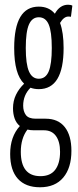

<svg xmlns="http://www.w3.org/2000/svg" viewBox="-20 -572 330 812"><path d="M144 -195Q125 -195 109 -201Q78 -170 78 -125Q78 -101 89.5 -85.5Q101 -70 131 -70H173Q226 -70 254 -34.5Q282 1 282 66Q282 138 247.5 179Q213 220 149 220Q88 220 55.5 184Q23 148 23 79Q23 6 64 -39Q49 -51 42 -70.5Q35 -90 35 -114Q35 -145 47.5 -171Q60 -197 82 -218Q40 -258 40 -369Q40 -544 144 -544Q187 -544 212 -514Q233 -552 268 -552Q280 -552 286 -548L280 -501Q276 -502 269 -502Q250 -502 234 -475Q249 -434 249 -369Q249 -195 144 -195ZM144 -239Q173 -239 186 -270Q199 -301 199 -369Q199 -438 186 -468.5Q173 -499 144 -499Q116 -499 102.5 -468.5Q89 -438 89 -369Q89 -301 102.5 -270Q116 -239 144 -239ZM68 70Q68 173 151 173Q193 173 213.5 146Q234 119 234 70Q234 27 216.5 3Q199 -21 166 -21H124Q109 -21 96 -24Q68 13 68 70Z"/></svg>

Font: Georama ExtraCondensed Light
Style: Regular
Weight: 300
Width: 2
Designer: Jean-Baptiste Levee
Foundry: Production Type
Version: Version 1.000